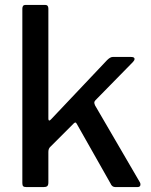

<svg xmlns="http://www.w3.org/2000/svg" viewBox="-20 -762 616 782"><path d="M552 -10Q552 0 539 0H450Q436 0 430 -15L293 -257Q290 -263 287 -263Q284 -263 280 -259L185 -164Q177 -157 177 -143V-19Q177 -8 172.5 -4Q168 0 157 0H88Q78 0 74.5 -3.5Q71 -7 71 -16V-727Q71 -742 84 -742H164Q177 -742 177 -727V-280Q177 -271 181 -271Q183 -271 188 -276L416 -517Q429 -530 439 -530H514Q528 -530 528 -522Q528 -516 521 -509L369 -354Q364 -349 364 -344Q364 -341 367 -333L550 -19Q552 -16 552 -10Z"/></svg>

Font: n
Style: Regular
Weight: 500
Designer: Pablo Impallari, Rodrigo Fuenzalida
Foundry: Impallari Type
Version: Version 1.002; ttfautohint (v1.5)